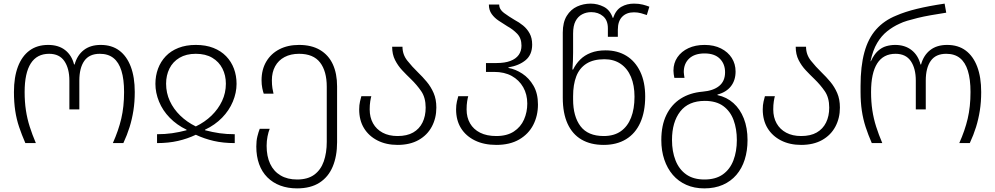

<svg xmlns="http://www.w3.org/2000/svg" viewBox="-20 -790 5494 1060"><path d="M120 0Q100 -46 85.5 -89Q71 -132 64 -179Q57 -226 57 -282Q57 -364 79 -422Q101 -480 143 -511Q185 -542 246 -542Q303 -542 339.5 -513.5Q376 -485 389 -434H392Q406 -485 442.5 -513.5Q479 -542 536 -542Q597 -542 638.5 -511Q680 -480 702 -422Q724 -364 724 -282Q724 -227 716.5 -179.5Q709 -132 695.5 -88.5Q682 -45 661 0H603Q634 -69 649.5 -135Q665 -201 665 -282Q665 -352 650.5 -399Q636 -446 606.5 -469.5Q577 -493 531 -493Q473 -493 445.5 -454Q418 -415 418 -345V-186H363V-345Q363 -412 335.5 -452.5Q308 -493 251 -493Q184 -493 150 -440Q116 -387 116 -282Q116 -228 123 -181.5Q130 -135 144 -91Q158 -47 178 0Z M847 0V-49Q891 -49 930 -54.5Q969 -60 1010 -71V-74Q956 -100 917 -140Q878 -180 858 -229Q838 -278 838 -327Q838 -372 852.5 -411Q867 -450 895 -479.5Q923 -509 965 -525.5Q1007 -542 1061 -542Q1116 -542 1158 -525.5Q1200 -509 1228.5 -479.5Q1257 -450 1271.5 -411Q1286 -372 1286 -327Q1286 -278 1265.5 -229Q1245 -180 1206 -140Q1167 -100 1112 -74V-71Q1154 -60 1192.5 -54.5Q1231 -49 1276 -49V0Q1212 0 1160 -12Q1108 -24 1061 -46Q1015 -24 962.5 -12Q910 0 847 0ZM1061 -92Q1111 -116 1148 -152Q1185 -188 1206 -232.5Q1227 -277 1227 -328Q1227 -374 1208 -411.5Q1189 -449 1152 -471Q1115 -493 1061 -493Q1008 -493 971 -471Q934 -449 915.5 -411.5Q897 -374 897 -328Q897 -277 917.5 -232.5Q938 -188 975 -152Q1012 -116 1061 -92Z M1620 250Q1569 250 1527.5 234.5Q1486 219 1456 189Q1426 159 1410.5 116Q1395 73 1395 19Q1395 -13 1401 -37Q1407 -61 1414 -79H1469Q1462 -62 1457 -37Q1452 -12 1452 15Q1452 73 1471.5 114.5Q1491 156 1529 178.5Q1567 201 1620 201Q1679 201 1715 174.5Q1751 148 1767.5 101Q1784 54 1784 -7V-311Q1784 -397 1747 -445Q1710 -493 1631 -493Q1585 -493 1551 -475Q1517 -457 1499 -424Q1481 -391 1481 -347Q1481 -322 1484 -303Q1487 -284 1490 -273H1436Q1432 -284 1428 -303.5Q1424 -323 1424 -347Q1424 -406 1450 -450Q1476 -494 1522.5 -518Q1569 -542 1631 -542Q1700 -542 1747 -514Q1794 -486 1817.5 -435Q1841 -384 1841 -313V-5Q1841 72 1817 129.5Q1793 187 1744 218.5Q1695 250 1620 250Z M2175 10Q2112 10 2064 -14.5Q2016 -39 1989.5 -82.5Q1963 -126 1963 -186Q1963 -210 1967.5 -229.5Q1972 -249 1975 -259H2030Q2027 -249 2024 -230Q2021 -211 2021 -186Q2021 -142 2039.5 -109Q2058 -76 2092.5 -57.5Q2127 -39 2175 -39Q2227 -39 2261 -58.5Q2295 -78 2312.5 -113.5Q2330 -149 2330 -196Q2330 -251 2305.5 -286.5Q2281 -322 2249 -353Q2224 -377 2200.5 -402Q2177 -427 2161 -458.5Q2145 -490 2145 -532H2202Q2202 -489 2228.5 -455.5Q2255 -422 2288 -390Q2313 -366 2336 -338.5Q2359 -311 2374 -276.5Q2389 -242 2389 -196Q2389 -138 2364 -91Q2339 -44 2291 -17Q2243 10 2175 10Z M2720 10Q2652 10 2602 -14.5Q2552 -39 2525 -82.5Q2498 -126 2498 -186Q2498 -210 2502.5 -229.5Q2507 -249 2510 -259H2565Q2562 -249 2559 -230Q2556 -211 2556 -186Q2556 -142 2575 -109Q2594 -76 2630.5 -57.5Q2667 -39 2720 -39Q2779 -39 2817 -64Q2855 -89 2873 -130Q2891 -171 2891 -218Q2891 -269 2868.5 -308.5Q2846 -348 2805.5 -370.5Q2765 -393 2708 -393H2663V-442H2722Q2767 -442 2797.5 -453.5Q2828 -465 2843.5 -486.5Q2859 -508 2859 -538Q2859 -579 2835.5 -603.5Q2812 -628 2781 -645Q2757 -660 2733.5 -675.5Q2710 -691 2694.5 -712.5Q2679 -734 2679 -765H2736Q2736 -738 2762.5 -718.5Q2789 -699 2821 -680Q2846 -667 2868 -649Q2890 -631 2904 -605.5Q2918 -580 2918 -544Q2918 -488 2882 -458Q2846 -428 2787 -418V-415Q2826 -408 2863.5 -383.5Q2901 -359 2925.5 -316.5Q2950 -274 2950 -213Q2950 -151 2924 -100.5Q2898 -50 2846.5 -20Q2795 10 2720 10Z M3313 10Q3241 10 3190.5 -19.5Q3140 -49 3113.5 -107Q3087 -165 3087 -250V-610Q3087 -667 3109 -702.5Q3131 -738 3166 -754Q3201 -770 3241 -770Q3279 -770 3313.5 -752.5Q3348 -735 3363 -691H3365Q3380 -735 3410.5 -752.5Q3441 -770 3480 -770Q3508 -770 3529 -764.5Q3550 -759 3565 -753L3551 -707Q3537 -712 3519 -717Q3501 -722 3480 -722Q3439 -722 3415 -697.5Q3391 -673 3391 -626V-587H3336V-634Q3336 -678 3309.5 -700.5Q3283 -723 3244 -723Q3217 -723 3194 -711Q3171 -699 3157.5 -673.5Q3144 -648 3144 -605V-500Q3144 -480 3143 -452Q3142 -424 3140 -406H3144Q3159 -437 3183 -461Q3207 -485 3242 -498.5Q3277 -512 3323 -512Q3389 -512 3438 -482Q3487 -452 3514.5 -394.5Q3542 -337 3542 -257Q3542 -173 3515 -113Q3488 -53 3436.5 -21.5Q3385 10 3313 10ZM3313 -39Q3370 -39 3407.5 -65.5Q3445 -92 3464 -140.5Q3483 -189 3483 -256Q3483 -319 3463.5 -365.5Q3444 -412 3406.5 -437.5Q3369 -463 3317 -463Q3256 -463 3217.5 -438.5Q3179 -414 3161.5 -368.5Q3144 -323 3144 -259V-241Q3144 -147 3185 -93Q3226 -39 3313 -39Z M3868 250Q3813 250 3769 230.5Q3725 211 3694.5 175.5Q3664 140 3647.5 91Q3631 42 3631 -17Q3631 -98 3659 -155.5Q3687 -213 3738 -245.5Q3789 -278 3859 -284Q3918 -289 3950.5 -315.5Q3983 -342 3983 -391Q3983 -437 3954 -466Q3925 -495 3870 -495Q3815 -495 3785 -467Q3755 -439 3755 -392Q3755 -385 3756.5 -376.5Q3758 -368 3759 -360H3703Q3701 -370 3699.5 -380.5Q3698 -391 3698 -400Q3698 -442 3720 -474Q3742 -506 3780.5 -524Q3819 -542 3870 -542Q3922 -542 3960.5 -522.5Q3999 -503 4020 -470Q4041 -437 4041 -395Q4041 -347 4015.5 -314Q3990 -281 3941 -268V-265Q3992 -254 4029 -221Q4066 -188 4086.5 -136Q4107 -84 4107 -17Q4107 42 4091.5 91Q4076 140 4045.5 175.5Q4015 211 3970.5 230.5Q3926 250 3868 250ZM3869 201Q3931 201 3970.5 173Q4010 145 4029 95.5Q4048 46 4048 -17Q4048 -78 4030 -127Q4012 -176 3973 -204.5Q3934 -233 3871 -233Q3781 -233 3735.5 -174.5Q3690 -116 3690 -17Q3690 46 3709.5 95.5Q3729 145 3768.5 173Q3808 201 3869 201Z M4403 10Q4340 10 4292 -14.5Q4244 -39 4217.5 -82.5Q4191 -126 4191 -186Q4191 -210 4195.5 -229.5Q4200 -249 4203 -259H4258Q4255 -249 4252 -230Q4249 -211 4249 -186Q4249 -142 4267.5 -109Q4286 -76 4320.5 -57.5Q4355 -39 4403 -39Q4455 -39 4489 -58.5Q4523 -78 4540.5 -113.5Q4558 -149 4558 -196Q4558 -251 4533.5 -286.5Q4509 -322 4477 -353Q4452 -377 4428.5 -402Q4405 -427 4389 -458.5Q4373 -490 4373 -532H4430Q4430 -489 4456.5 -455.5Q4483 -422 4516 -390Q4541 -366 4564 -338.5Q4587 -311 4602 -276.5Q4617 -242 4617 -196Q4617 -138 4592 -91Q4567 -44 4519 -17Q4471 10 4403 10Z M4793 0Q4773 -46 4759 -89Q4745 -132 4738 -179Q4731 -226 4731 -282V-316Q4731 -424 4752 -501Q4773 -578 4817 -627.5Q4861 -677 4928 -704Q4976 -725 5041.5 -741Q5107 -757 5195 -770L5204 -720Q5159 -713 5119 -706Q5079 -699 5046.5 -691Q5014 -683 4989 -675.5Q4964 -668 4946 -659Q4910 -643 4878 -617.5Q4846 -592 4822.5 -552.5Q4799 -513 4786 -452H4788Q4805 -489 4826.5 -508.5Q4848 -528 4872.5 -535Q4897 -542 4922 -542Q4976 -542 5012.5 -513.5Q5049 -485 5062 -434H5065Q5079 -485 5115.5 -513.5Q5152 -542 5209 -542Q5270 -542 5311.5 -511Q5353 -480 5375 -422Q5397 -364 5397 -282Q5397 -227 5389.5 -179.5Q5382 -132 5368.5 -88.5Q5355 -45 5334 0H5276Q5307 -69 5322.5 -135Q5338 -201 5338 -282Q5338 -352 5323.5 -399Q5309 -446 5279.5 -469.5Q5250 -493 5204 -493Q5146 -493 5118.5 -454Q5091 -415 5091 -345V-186H5036V-345Q5036 -412 5008.5 -452.5Q4981 -493 4924 -493Q4857 -493 4823 -440Q4789 -387 4789 -282Q4789 -228 4796 -181.5Q4803 -135 4817 -91Q4831 -47 4851 0Z"/></svg>

Font: Noto Sans Georgian Light
Style: Regular
Weight: 300
Version: Version 2.002